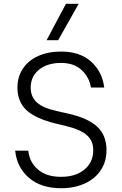

<svg xmlns="http://www.w3.org/2000/svg" viewBox="-20 -983 642 1013"><path d="M542 -191Q542 -131 512 -85.5Q482 -40 427.5 -15Q373 10 302 10Q196 10 132.5 -45Q69 -100 60 -188H129Q136 -126 181 -88Q226 -50 302 -50Q379 -50 425.5 -88.5Q472 -127 472 -191Q472 -240 438 -270Q404 -300 329 -318L271 -332Q166 -358 119 -402.5Q72 -447 72 -521Q72 -577 100.5 -620.5Q129 -664 181.5 -687.5Q234 -711 302 -711Q402 -711 461 -657.5Q520 -604 530 -521H460Q450 -578 409.5 -614.5Q369 -651 302 -651Q230 -651 186 -615.5Q142 -580 142 -521Q142 -472 174.5 -442.5Q207 -413 280 -397L338 -384Q445 -360 493.5 -314Q542 -268 542 -191ZM328 -963H395L287 -771H226Z"/></svg>

Font: Goli Light
Style: Regular
Weight: 300
Designer: jaikishan Patel
Foundry: MagicType
Version: Version 1.000